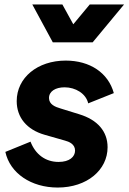

<svg xmlns="http://www.w3.org/2000/svg" viewBox="-20 -830 577 862"><path d="M239 12C371 12 463 -67 463 -169C463 -240 418 -292 336 -317L252 -343C228 -350 200 -361 200 -390C200 -420 229 -438 270 -438C319 -438 366 -410 376 -366L491 -412C466 -503 384 -558 275 -558C148 -558 55 -481 55 -376C55 -303 100 -248 180 -225L271 -199C290 -194 317 -183 317 -154C317 -126 292 -103 243 -103C184 -103 139 -137 117 -194L4 -148C25 -52 120 12 239 12ZM125 -810 217 -640H396L537 -810H383L309 -721L260 -810Z"/></svg>

Font: Mluvka ExtraBold
Style: Italic
Weight: 800
Italic angle: -8°
Designer: Modified by Jiří Krblich, Original typeface by Gumpita Rahayu
Foundry: Gumpita Rahayu & Jiří Krblich
Version: Version 2.000;Glyphs 3.1.1 (3134)